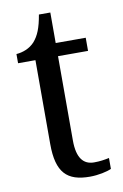

<svg xmlns="http://www.w3.org/2000/svg" viewBox="-79 -706 487 762"><g transform="rotate(-10 165.0 -324.5)"><path d="M221 10C255 10 291 2 308 -6V-50C289 -46 271 -43 247 -43C204 -43 179 -73 179 -143V-483H300V-536H179V-659H133C124 -606 112 -577 92 -554C72 -532 44 -522 18 -520V-483H88V-145C88 -30 129 10 221 10Z"/></g></svg>

Font: Noto Serif Devanagari SemiCondensed
Style: Regular
Weight: 400
Width: 4
Designer: Universal Thirst, Indian Type Foundry and the Monotype Design Team
Foundry: Monotype Imaging Inc.
Version: Version 2.004